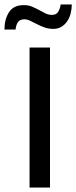

<svg xmlns="http://www.w3.org/2000/svg" viewBox="-53 -844 343 864"><path d="M172 -630V0H80V-630ZM-33 -711Q-33 -757 -12.5 -789Q8 -821 54 -821Q75 -821 91.5 -814Q108 -807 122.5 -799Q137 -791 151 -784Q165 -777 181 -777Q201 -777 209.5 -792Q218 -807 220 -824H270Q270 -803 265 -783.5Q260 -764 249.5 -748.5Q239 -733 223.5 -723.5Q208 -714 187 -714Q166 -714 147.5 -720.5Q129 -727 113 -735.5Q97 -744 83 -750.5Q69 -757 57 -757Q36 -757 27.5 -744Q19 -731 17 -711Z"/></svg>

Font: Mukta Mahee
Style: Regular
Weight: 400
Designer: Shuchita Grover, Noopur Datye, Girish Dalvi, Yashodeep Gholap
Foundry: Ek Type
Version: Version 2.538;PS 1.000;hotconv 16.6.51;makeotf.lib2.5.65220;